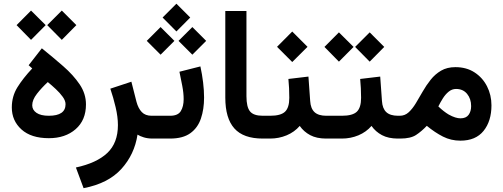

<svg xmlns="http://www.w3.org/2000/svg" viewBox="-20 -739 2684 1024"><path d="M151.9 -374 132.8 -391.1 203.1 -481.4Q263.7 -432.6 317.4 -385.7Q371.1 -338.9 404.8 -289.1Q438.5 -239.3 438.5 -182.1Q438.5 -98.1 383.3 -50Q328.1 -2 240.7 -2Q146 -2 94.5 -48.6Q43 -95.2 43 -166Q43 -225.6 73 -273.7Q103 -321.8 151.9 -374ZM329.6 -183.1Q329.6 -201.7 314.7 -222.4Q299.8 -243.2 277.8 -263.7Q255.9 -284.2 234.9 -301.3Q202.1 -271 177 -238.8Q151.9 -206.5 151.9 -177.7Q151.9 -152.8 174.6 -137.2Q197.3 -121.6 240.2 -121.6Q329.6 -121.6 329.6 -183.1ZM309.6 -682.6 387.2 -605 309.6 -526.4 231.9 -605ZM145.5 -682.6 223.6 -605 145.5 -526.4 68.4 -605Z M793.9 0Q768.1 0 747.3 -6.3Q726.6 -12.7 713.4 -21Q697.3 85 627.2 162.1Q557.1 239.3 425.8 264.6L384.8 154.3Q495.6 130.4 552.2 76.9Q608.9 23.4 608.9 -71.8Q608.9 -115.2 596.7 -167Q584.5 -218.8 568.4 -266.1L680.7 -303.2L708 -195.8Q717.3 -161.1 736.1 -141.4Q754.9 -121.6 788.6 -121.6H807.1V0Z M920.9 -719.2 994.6 -645.5 920.9 -571.3 847.2 -645.5ZM1005.9 -594.7 1079.6 -521 1005.9 -447.3 932.1 -521ZM836.4 -594.7 910.2 -521 836.4 -447.3 762.7 -521ZM887.2 0H787.1V-121.6H887.2Q929.2 -121.6 944.3 -146.5Q959.5 -171.4 959.5 -210Q959.5 -242.7 952.1 -281Q944.8 -319.3 937 -356.4L1048.8 -384.8Q1058.1 -341.8 1063.2 -299.6Q1068.4 -257.3 1068.4 -218.8Q1068.4 -156.2 1051.5 -106.7Q1034.7 -57.1 995.1 -28.6Q955.6 0 887.2 0Z M1181.6 -680.2H1294.4V-226.1Q1294.4 -168 1313.5 -144.8Q1332.5 -121.6 1381.3 -121.6H1393.6V0H1381.3Q1278.3 0 1230 -54Q1181.6 -107.9 1181.6 -218.8Z M1518.1 -317.9 1625 -330.6 1634.3 -200.7Q1636.7 -160.2 1657.5 -140.9Q1678.2 -121.6 1720.2 -121.6H1730.5V0H1719.2Q1668.5 0 1634.3 -18.3Q1600.1 -36.6 1578.6 -67.4Q1550.3 -34.7 1508.8 -17.3Q1467.3 0 1420.9 0H1374V-121.6H1420.9Q1477.5 -121.6 1500.2 -143.3Q1522.9 -165 1522.9 -217.3Q1522.9 -244.1 1521.7 -269Q1520.5 -293.9 1518.1 -317.9ZM1538.6 -570.8 1620.1 -489.3 1538.6 -408.2 1457.5 -489.3Z M1951.7 -566.4 2029.3 -488.8 1951.7 -410.2 1874 -488.8ZM1787.6 -566.4 1865.7 -488.8 1787.6 -410.2 1710.4 -488.8ZM1710.9 -121.6H1803.7Q1860.4 -121.6 1883.1 -143.3Q1905.8 -165 1905.8 -217.3Q1905.8 -244.1 1904.5 -269Q1903.3 -293.9 1900.9 -317.9L2007.8 -330.6L2017.1 -200.7Q2019.5 -160.2 2040.3 -140.9Q2061 -121.6 2103 -121.6H2113.3V0H2102.1Q2051.3 0 2017.1 -18.3Q1982.9 -36.6 1961.4 -67.4Q1933.1 -34.7 1891.6 -17.3Q1850.1 0 1803.7 0H1710.9Z M2435.5 11.2Q2385.3 11.2 2342.5 -10.5Q2299.8 -32.2 2256.3 -67.9Q2228 -38.1 2198.7 -19Q2169.4 0 2114.7 0H2093.3V-121.6H2112.3Q2139.6 -121.6 2159.9 -140.4Q2180.2 -159.2 2198 -188.7Q2215.8 -218.3 2234.6 -251.2Q2253.4 -284.2 2276.9 -313.7Q2300.3 -343.3 2332.3 -362.1Q2364.3 -380.9 2408.7 -380.9Q2467.8 -380.9 2510.7 -353Q2553.7 -325.2 2577.4 -278.8Q2601.1 -232.4 2601.1 -177.2Q2601.1 -93.3 2559.1 -41Q2517.1 11.2 2435.5 11.2ZM2412.1 -264.6Q2390.6 -264.6 2372.8 -250Q2355 -235.4 2341.6 -213.9Q2328.1 -192.4 2317.9 -171.4Q2332.5 -157.2 2346.4 -146.5Q2360.4 -135.7 2372.6 -128.4Q2391.6 -117.7 2407.5 -112.8Q2423.3 -107.9 2435.5 -107.9Q2465.8 -107.9 2479.2 -126.5Q2492.7 -145 2492.7 -173.3Q2492.7 -211.9 2471.2 -238.3Q2449.7 -264.6 2412.1 -264.6Z"/></svg>

Font: Vazirmatn FD SemiBold
Style: Regular
Weight: 600
Designer: Saber Rastikerdar
Foundry: Saber Rastikerdar
Version: Version 33.001